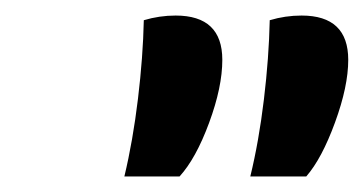

<svg xmlns="http://www.w3.org/2000/svg" viewBox="-20 -725 468 247"><path d="M165 -699Q185 -705 206 -705Q266 -705 266 -648Q266 -613 249 -567Q232 -521 211 -498H140Q151 -544 157.5 -598Q164 -652 165 -699ZM327 -699Q347 -705 368 -705Q428 -705 428 -648Q428 -614 411 -567.5Q394 -521 374 -498H302Q313 -543 319.5 -597Q326 -651 327 -699Z"/></svg>

Font: Sansita Light Italic
Style: Regular
Weight: 300
Italic angle: -11°
Designer: Pablo Cosgaya
Foundry: Omnibus-Type
Version: Version 1.006